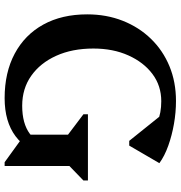

<svg xmlns="http://www.w3.org/2000/svg" viewBox="4 -750 762 809"><g transform="rotate(90 384.5 -345.0)"><path d="M393 16Q285 16 205.5 -26.5Q126 -69 83 -147Q40 -225 40 -332Q40 -413 67 -481.5Q94 -550 143 -600.5Q192 -651 258.5 -678.5Q325 -706 405 -706Q453 -706 501.5 -697.5Q550 -689 593.5 -673.5Q637 -658 667 -636L593 -509H573L443 -671H552L555 -580Q529 -612 492.5 -628Q456 -644 406 -644Q341 -644 291.5 -607Q242 -570 213 -505.5Q184 -441 184 -358Q184 -269 214.5 -201.5Q245 -134 299 -96Q353 -58 425 -58Q500 -58 543 -90Q586 -122 596 -182L632 -163Q615 -76 553.5 -30Q492 16 393 16ZM663 16 547 -68V-251L461 -316V-335H740V-316L679 -257V16Z"/></g></svg>

Font: Platypi Light Medium
Style: Regular
Weight: 500
Version: Version 1.200